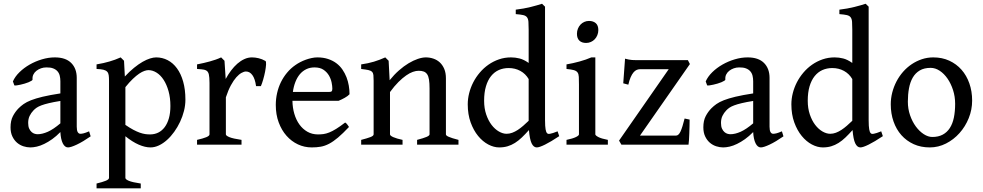

<svg xmlns="http://www.w3.org/2000/svg" viewBox="-20 -777 5277 1031"><path d="M181.6 -56.2Q207 -56.2 237.1 -69.6Q267.1 -83 304.2 -114.7V-234.9Q267.1 -229 242.7 -223.1Q218.3 -217.3 202.1 -211.2Q186 -205.1 176.5 -198.5Q167 -191.9 159.7 -184.1Q147 -170.9 139.2 -154.8Q131.3 -138.7 131.3 -116.7Q131.3 -98.1 136.7 -86.4Q142.1 -74.7 149.9 -67.9Q157.7 -61 166.5 -58.6Q175.3 -56.2 181.6 -56.2ZM466.8 -44.9Q425.3 -16.1 392.8 -0.7Q360.4 14.6 345.2 14.6Q328.1 14.6 317.1 -7.3Q306.2 -29.3 304.2 -67.9Q282.2 -45.4 260.3 -29.8Q238.3 -14.2 217.5 -4.2Q196.8 5.9 177.7 10.3Q158.7 14.6 143.1 14.6Q124.5 14.6 105.7 8.5Q86.9 2.4 71.5 -10.7Q56.2 -23.9 46.4 -44.4Q36.6 -64.9 36.6 -93.3Q36.6 -128.9 49.3 -153.3Q62 -177.7 80.1 -195.8Q91.8 -207.5 106.9 -218.3Q122.1 -229 146.7 -238.8Q171.4 -248.5 209.2 -257.6Q247.1 -266.6 304.2 -275.4V-340.3Q304.2 -356.4 300.8 -370.4Q297.4 -384.3 288.6 -394.3Q279.8 -404.3 265.1 -409.9Q250.5 -415.5 228.5 -415Q213.9 -415 200.2 -410.2Q186.5 -405.3 175.8 -397Q165 -388.7 159.2 -376.7Q153.3 -364.7 154.8 -350.1Q155.3 -347.2 149.2 -343.3Q143.1 -339.4 133.5 -335.4Q124 -331.5 112.5 -328.1Q101.1 -324.7 90.1 -322.3Q79.1 -319.8 70.1 -318.6Q61 -317.4 57.1 -318.4L49.3 -339.8Q60.5 -365.7 84.5 -389.2Q108.4 -412.6 139.2 -430.2Q169.9 -447.8 205.1 -458.3Q240.2 -468.8 274.4 -468.8Q332.5 -468.8 362.3 -439Q392.1 -409.2 392.1 -358.9V-96.7Q392.1 -76.2 397.5 -67.4Q402.8 -58.6 411.6 -58.6Q418.5 -58.6 428.7 -61Q439 -63.5 458.5 -71.8Z M895 -208Q895 -252 885 -287.6Q875 -323.2 858.6 -348.4Q842.3 -373.5 820.8 -387Q799.3 -400.4 776.9 -400.4Q768.1 -400.4 755.6 -396.2Q743.2 -392.1 727.5 -381.6Q711.9 -371.1 693.4 -353.5Q674.8 -335.9 653.3 -309.1V-106.4Q676.8 -90.3 695.6 -80.3Q714.4 -70.3 730.2 -64.7Q746.1 -59.1 759.5 -57.1Q772.9 -55.2 785.6 -55.2Q809.6 -55.2 829.6 -64.9Q849.6 -74.7 864.3 -94.2Q878.9 -113.8 887 -142.1Q895 -170.4 895 -208ZM975.6 -241.7Q975.6 -211.9 968 -181.6Q960.4 -151.4 947 -122.8Q933.6 -94.2 915.5 -69.1Q897.5 -43.9 876.7 -25.4Q856 -6.8 833.3 3.9Q810.5 14.6 788.1 14.6Q759.3 14.6 725.1 -0.2Q690.9 -15.1 653.3 -45.4V178.2Q653.3 186 671.6 193.8Q689.9 201.7 735.8 208.5V234.4H498.5V208.5Q530.8 200.7 548.1 193.6Q565.4 186.5 565.4 178.2V-343.8Q565.4 -361.8 563.7 -373.5Q562 -385.3 555.2 -392.3Q548.3 -399.4 535.2 -402.6Q522 -405.8 498.5 -406.7V-431.2Q519 -434.6 535.9 -438.5Q552.7 -442.4 567.9 -446.8Q583 -451.2 597.7 -456.5Q612.3 -461.9 627.9 -468.8L646 -450.7L650.4 -366.2Q675.8 -393.6 700 -413.1Q724.1 -432.6 745.8 -445.1Q767.6 -457.5 785.9 -463.1Q804.2 -468.8 818.4 -468.8Q851.6 -468.8 880.4 -453.9Q909.2 -439 930.4 -409.9Q951.7 -380.9 963.6 -338.6Q975.6 -296.4 975.6 -241.7Z M1405.3 -449.7Q1409.7 -446.8 1408.7 -430.4Q1407.7 -414.1 1403.6 -392.6Q1399.4 -371.1 1393.1 -349.4Q1386.7 -327.6 1380.9 -314.5H1355Q1349.6 -354 1335.4 -373.5Q1321.3 -393.1 1300.8 -393.1Q1290.5 -393.1 1277.1 -385.7Q1263.7 -378.4 1249 -362.1Q1234.4 -345.7 1220 -319.3Q1205.6 -293 1192.9 -254.4V-55.7Q1192.9 -48.3 1211.9 -40.5Q1231 -32.7 1276.9 -25.9V0H1038.1V-25.9Q1070.3 -33.2 1087.6 -40.3Q1105 -47.4 1105 -55.7V-331.5Q1105 -347.7 1104 -358.6Q1103 -369.6 1101.6 -376.5Q1100.1 -383.3 1097.9 -387.2Q1095.7 -391.1 1093.8 -393.6Q1090.3 -397 1086.4 -399.2Q1082.5 -401.4 1076.2 -402.8Q1069.8 -404.3 1060.8 -405Q1051.8 -405.8 1038.1 -406.7V-431.2Q1057.6 -435.1 1074.7 -439Q1091.8 -442.9 1107.4 -447.3Q1123 -451.7 1137.9 -456.8Q1152.8 -461.9 1167.5 -468.8L1185.5 -450.7L1191.9 -353Q1205.1 -377.4 1220.9 -398.4Q1236.8 -419.4 1254.6 -435.1Q1272.5 -450.7 1292.2 -459.7Q1312 -468.8 1333 -468.8Q1350.1 -468.8 1368.7 -464.4Q1387.2 -460 1405.3 -449.7Z M1668.9 -415Q1644.5 -415 1624.8 -405.5Q1605 -396 1590.3 -378.7Q1575.7 -361.3 1566.2 -336.9Q1556.6 -312.5 1552.7 -283.2H1746.1Q1757.3 -283.2 1761 -286.9Q1764.6 -290.5 1764.6 -300.8Q1764.6 -314.5 1760.7 -334Q1756.8 -353.5 1746.3 -371.6Q1735.8 -389.6 1717.3 -402.3Q1698.7 -415 1668.9 -415ZM1856.9 -271Q1848.1 -261.2 1831.1 -251.7Q1814 -242.2 1798.3 -235.8H1550.3Q1550.8 -198.7 1560.5 -165.8Q1570.3 -132.8 1587.9 -108.4Q1605.5 -84 1630.6 -69.6Q1655.8 -55.2 1687.5 -55.2Q1702.6 -55.2 1717 -57.1Q1731.4 -59.1 1748 -65.7Q1764.6 -72.3 1785.2 -85Q1805.7 -97.7 1833.5 -119.1Q1839.8 -115.7 1845.7 -107.4Q1851.6 -99.1 1854 -95.2Q1820.8 -60.1 1795.4 -38.6Q1770 -17.1 1747.3 -5.1Q1724.6 6.8 1702.4 10.7Q1680.2 14.6 1653.8 14.6Q1614.7 14.6 1579.8 -1.7Q1544.9 -18.1 1518.6 -47.9Q1492.2 -77.6 1476.6 -119.6Q1460.9 -161.6 1460.9 -213.4Q1460.9 -246.1 1468 -277.3Q1475.1 -308.6 1488.5 -335.9Q1502 -363.3 1521.5 -386.7Q1541 -410.2 1566.4 -427.7Q1578.1 -436 1592.3 -443.4Q1606.4 -450.7 1621.8 -456.3Q1637.2 -461.9 1653.3 -465.3Q1669.4 -468.8 1684.1 -468.8Q1715.8 -468.8 1741.2 -460.4Q1766.6 -452.1 1785.9 -437.7Q1805.2 -423.3 1818.6 -403.8Q1832 -384.3 1840.6 -362.3Q1849.1 -340.3 1853 -316.9Q1856.9 -293.5 1856.9 -271Z M2219.7 0V-25.9Q2254.9 -35.2 2270.8 -42Q2286.6 -48.8 2286.6 -55.7V-301.8Q2286.6 -330.6 2283.7 -349.1Q2280.8 -367.7 2273.7 -378.2Q2266.6 -388.7 2255.4 -392.8Q2244.1 -397 2228 -397Q2213.9 -397 2197 -391.1Q2180.2 -385.3 2160.9 -371.8Q2141.6 -358.4 2119.6 -336.7Q2097.7 -314.9 2074.2 -282.7V-55.7Q2074.2 -48.3 2092 -40.5Q2109.9 -32.7 2141.6 -25.9V0H1919.4V-25.9Q1951.7 -34.2 1969 -40.8Q1986.3 -47.4 1986.3 -55.7V-343.8Q1986.3 -362.8 1985.1 -374Q1983.9 -385.3 1977.5 -391.6Q1971.2 -397.9 1957.8 -400.9Q1944.3 -403.8 1919.4 -406.7V-431.2Q1957 -436.5 1987.8 -445.8Q2018.6 -455.1 2048.8 -468.8L2066.9 -450.7L2072.3 -346.2Q2096.2 -376 2122.3 -398.9Q2148.4 -421.9 2174.1 -437.3Q2199.7 -452.6 2223.6 -460.7Q2247.6 -468.8 2266.6 -468.8Q2287.6 -468.8 2307.1 -462.2Q2326.7 -455.6 2341.6 -441.9Q2356.4 -428.2 2365.5 -407Q2374.5 -385.7 2374.5 -356V-55.7Q2374.5 -52.2 2377.9 -49.1Q2381.3 -45.9 2389.2 -42.5Q2397 -39.1 2409.9 -34.9Q2422.9 -30.8 2441.9 -25.9V0Z M2982.9 -45.9Q2937.5 -15.6 2906.7 -0.5Q2876 14.6 2862.3 14.6Q2845.2 14.6 2834.7 -7.3Q2824.2 -29.3 2820.3 -78.6Q2800.3 -56.2 2782.2 -38.8Q2764.2 -21.5 2745.1 -9.5Q2726.1 2.4 2705.6 8.5Q2685.1 14.6 2660.6 14.6Q2631.8 14.6 2601.8 -1.2Q2571.8 -17.1 2547.4 -46.9Q2522.9 -76.7 2507.3 -119.6Q2491.7 -162.6 2491.7 -216.8Q2491.7 -246.6 2499.3 -276.6Q2506.8 -306.6 2521.2 -334.7Q2535.6 -362.8 2556.4 -387.2Q2577.1 -411.6 2603 -429.7Q2628.9 -447.8 2659.4 -458.3Q2689.9 -468.8 2724.1 -468.8Q2747.1 -468.8 2769.8 -463.1Q2792.5 -457.5 2818.8 -439V-617.2Q2818.8 -644 2817.6 -659.9Q2816.4 -675.8 2809.8 -684.3Q2803.2 -692.9 2789.3 -696Q2775.4 -699.2 2749.5 -701.2V-725.1Q2793.9 -730.5 2829.6 -739.5Q2865.2 -748.5 2890.6 -756.8L2906.7 -741.2V-131.3Q2906.7 -114.3 2907.5 -102.3Q2908.2 -90.3 2909.7 -82.3Q2911.1 -74.2 2913.1 -69.3Q2915 -64.5 2918 -61.5Q2920.4 -59.1 2924.1 -58.3Q2927.7 -57.6 2934.3 -58.8Q2940.9 -60.1 2950.4 -63Q2960 -65.9 2974.1 -71.8ZM2818.8 -128.4V-352.5Q2802.2 -380.9 2774.2 -396.2Q2746.1 -411.6 2711.4 -411.6Q2682.6 -411.6 2658.4 -400.9Q2634.3 -390.1 2616.7 -368.2Q2599.1 -346.2 2589.4 -313.2Q2579.6 -280.3 2579.6 -235.8Q2579.6 -195.3 2590.8 -162.4Q2602.1 -129.4 2619.6 -106.4Q2637.2 -83.5 2658.7 -71Q2680.2 -58.6 2700.2 -58.6Q2715.8 -58.6 2730.7 -64.2Q2745.6 -69.8 2760.3 -79.3Q2774.9 -88.9 2789.6 -101.6Q2804.2 -114.3 2818.8 -128.4Z M3022 0V-25.9Q3055.2 -32.7 3072 -40.8Q3088.9 -48.8 3088.9 -55.7V-323.7Q3088.9 -348.6 3088.1 -364Q3087.4 -379.4 3081.3 -387.9Q3075.2 -396.5 3061.5 -400.4Q3047.9 -404.3 3022 -406.7V-431.2Q3056.6 -437 3092 -446.8Q3127.4 -456.5 3155.3 -468.8H3176.8V-55.7Q3176.8 -49.8 3192.6 -41.3Q3208.5 -32.7 3244.1 -25.9V0ZM3192.9 -615.7Q3192.9 -601.1 3187.7 -588.4Q3182.6 -575.7 3173.8 -566.4Q3165 -557.1 3153.1 -551.8Q3141.1 -546.4 3127.4 -546.4Q3104 -546.4 3091.1 -558.8Q3078.1 -571.3 3078.1 -595.7Q3078.1 -610.4 3083.3 -623Q3088.4 -635.7 3097.2 -645Q3106 -654.3 3117.7 -659.4Q3129.4 -664.6 3142.6 -664.6Q3165.5 -664.6 3179.2 -652.6Q3192.9 -640.6 3192.9 -615.7Z M3683.1 -134.8Q3683.1 -119.1 3682.6 -99.6Q3682.1 -80.1 3681.4 -60.8Q3680.7 -41.5 3679.7 -25.1Q3678.7 -8.8 3677.2 0H3316.9L3304.2 -22L3570.8 -405.3H3416Q3407.2 -405.3 3398.4 -401.4Q3389.6 -397.5 3381.6 -387.9Q3373.5 -378.4 3366.5 -362.3Q3359.4 -346.2 3354 -322.3L3326.7 -329.6L3336.4 -461.9Q3347.2 -459 3356 -457.3Q3364.7 -455.6 3374.3 -454.8Q3383.8 -454.1 3395 -454.1H3673.8L3684.6 -433.1L3416.5 -48.8H3609.9Q3624 -48.8 3634.3 -71Q3644.5 -93.3 3656.2 -140.6Z M3901.9 -56.2Q3927.2 -56.2 3957.3 -69.6Q3987.3 -83 4024.4 -114.7V-234.9Q3987.3 -229 3962.9 -223.1Q3938.5 -217.3 3922.4 -211.2Q3906.2 -205.1 3896.7 -198.5Q3887.2 -191.9 3879.9 -184.1Q3867.2 -170.9 3859.4 -154.8Q3851.6 -138.7 3851.6 -116.7Q3851.6 -98.1 3856.9 -86.4Q3862.3 -74.7 3870.1 -67.9Q3877.9 -61 3886.7 -58.6Q3895.5 -56.2 3901.9 -56.2ZM4187 -44.9Q4145.5 -16.1 4113 -0.7Q4080.6 14.6 4065.4 14.6Q4048.3 14.6 4037.4 -7.3Q4026.4 -29.3 4024.4 -67.9Q4002.4 -45.4 3980.5 -29.8Q3958.5 -14.2 3937.7 -4.2Q3917 5.9 3897.9 10.3Q3878.9 14.6 3863.3 14.6Q3844.7 14.6 3825.9 8.5Q3807.1 2.4 3791.7 -10.7Q3776.4 -23.9 3766.6 -44.4Q3756.8 -64.9 3756.8 -93.3Q3756.8 -128.9 3769.5 -153.3Q3782.2 -177.7 3800.3 -195.8Q3812 -207.5 3827.1 -218.3Q3842.3 -229 3866.9 -238.8Q3891.6 -248.5 3929.4 -257.6Q3967.3 -266.6 4024.4 -275.4V-340.3Q4024.4 -356.4 4021 -370.4Q4017.6 -384.3 4008.8 -394.3Q4000 -404.3 3985.4 -409.9Q3970.7 -415.5 3948.7 -415Q3934.1 -415 3920.4 -410.2Q3906.7 -405.3 3896 -397Q3885.3 -388.7 3879.4 -376.7Q3873.5 -364.7 3875 -350.1Q3875.5 -347.2 3869.4 -343.3Q3863.3 -339.4 3853.8 -335.4Q3844.2 -331.5 3832.8 -328.1Q3821.3 -324.7 3810.3 -322.3Q3799.3 -319.8 3790.3 -318.6Q3781.2 -317.4 3777.3 -318.4L3769.5 -339.8Q3780.8 -365.7 3804.7 -389.2Q3828.6 -412.6 3859.4 -430.2Q3890.1 -447.8 3925.3 -458.3Q3960.4 -468.8 3994.6 -468.8Q4052.7 -468.8 4082.5 -439Q4112.3 -409.2 4112.3 -358.9V-96.7Q4112.3 -76.2 4117.7 -67.4Q4123 -58.6 4131.8 -58.6Q4138.7 -58.6 4148.9 -61Q4159.2 -63.5 4178.7 -71.8Z M4720.7 -45.9Q4675.3 -15.6 4644.5 -0.5Q4613.8 14.6 4600.1 14.6Q4583 14.6 4572.5 -7.3Q4562 -29.3 4558.1 -78.6Q4538.1 -56.2 4520 -38.8Q4502 -21.5 4482.9 -9.5Q4463.9 2.4 4443.4 8.5Q4422.9 14.6 4398.4 14.6Q4369.6 14.6 4339.6 -1.2Q4309.6 -17.1 4285.2 -46.9Q4260.7 -76.7 4245.1 -119.6Q4229.5 -162.6 4229.5 -216.8Q4229.5 -246.6 4237.1 -276.6Q4244.6 -306.6 4259 -334.7Q4273.4 -362.8 4294.2 -387.2Q4314.9 -411.6 4340.8 -429.7Q4366.7 -447.8 4397.2 -458.3Q4427.7 -468.8 4461.9 -468.8Q4484.9 -468.8 4507.6 -463.1Q4530.3 -457.5 4556.6 -439V-617.2Q4556.6 -644 4555.4 -659.9Q4554.2 -675.8 4547.6 -684.3Q4541 -692.9 4527.1 -696Q4513.2 -699.2 4487.3 -701.2V-725.1Q4531.7 -730.5 4567.4 -739.5Q4603 -748.5 4628.4 -756.8L4644.5 -741.2V-131.3Q4644.5 -114.3 4645.3 -102.3Q4646 -90.3 4647.5 -82.3Q4648.9 -74.2 4650.9 -69.3Q4652.8 -64.5 4655.8 -61.5Q4658.2 -59.1 4661.9 -58.3Q4665.5 -57.6 4672.1 -58.8Q4678.7 -60.1 4688.2 -63Q4697.8 -65.9 4711.9 -71.8ZM4556.6 -128.4V-352.5Q4540 -380.9 4512 -396.2Q4483.9 -411.6 4449.2 -411.6Q4420.4 -411.6 4396.2 -400.9Q4372.1 -390.1 4354.5 -368.2Q4336.9 -346.2 4327.1 -313.2Q4317.4 -280.3 4317.4 -235.8Q4317.4 -195.3 4328.6 -162.4Q4339.8 -129.4 4357.4 -106.4Q4375 -83.5 4396.5 -71Q4418 -58.6 4438 -58.6Q4453.6 -58.6 4468.5 -64.2Q4483.4 -69.8 4498 -79.3Q4512.7 -88.9 4527.3 -101.6Q4542 -114.3 4556.6 -128.4Z M5108.9 -219.7Q5108.9 -258.3 5097.7 -293.2Q5086.4 -328.1 5068.1 -354.7Q5049.8 -381.3 5026.1 -397Q5002.4 -412.6 4977.5 -412.6Q4942.4 -412.6 4918.9 -398.7Q4895.5 -384.8 4881.3 -360.4Q4867.2 -335.9 4861.1 -302.7Q4855 -269.5 4855 -231Q4855 -192.4 4866.9 -158Q4878.9 -123.5 4897.9 -97.7Q4917 -71.8 4940.4 -56.6Q4963.9 -41.5 4986.3 -41.5Q5019 -41.5 5042.2 -54Q5065.4 -66.4 5080.3 -89.4Q5095.2 -112.3 5102.1 -145.5Q5108.9 -178.7 5108.9 -219.7ZM5200.2 -236.8Q5200.2 -188 5181.9 -142.6Q5163.6 -97.2 5132.3 -62.3Q5101.1 -27.3 5059.8 -6.3Q5018.6 14.6 4972.7 14.6Q4924.8 14.6 4886.2 -2.9Q4847.7 -20.5 4820.3 -51.3Q4793 -82 4778.1 -124.5Q4763.2 -167 4763.2 -216.8Q4763.2 -249 4771.2 -280.3Q4779.3 -311.5 4793.9 -339.6Q4808.6 -367.7 4829.3 -391.4Q4850.1 -415 4875.5 -432.1Q4900.9 -449.2 4930.2 -459Q4959.5 -468.8 4991.7 -468.8Q5039.1 -468.8 5077.4 -451.2Q5115.7 -433.6 5143.1 -402.6Q5170.4 -371.6 5185.3 -329.1Q5200.2 -286.6 5200.2 -236.8Z"/></svg>

Font: Gentium Book Basic
Style: Regular
Weight: 400
Designer: J. Victor Gaultney and Annie Olsen
Foundry: SIL International
Version: Version 1.102; 2013; Maintenance release